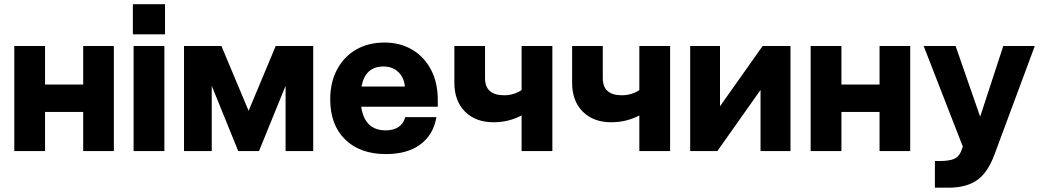

<svg xmlns="http://www.w3.org/2000/svg" viewBox="-20 -719 4962 914"><path d="M48 -500H194.5V-316.5H376V-500H522V0H376V-186H194.5V0H48Z M612.5 -699H765.5V-555.5H612.5ZM616 -500H762.5V0H616Z M1213 0H1114L988 -310.5V0H856V-500H1034L1163.5 -191.5L1292.5 -500H1471V0H1339.5V-310.5Z M1552 -246Q1552 -327 1584.5 -388Q1617 -449 1675 -482.8Q1733 -516.5 1810.5 -516.5Q1884.5 -516.5 1941.8 -482.8Q1999 -449 2031.5 -387.8Q2064 -326.5 2064 -243V-211H1699.5Q1715.5 -98.5 1816 -98.5Q1854.5 -98.5 1878.2 -115.2Q1902 -132 1909 -161.5H2057.5Q2043.5 -78 1981.5 -31.8Q1919.5 14.5 1817.5 14.5Q1694 14.5 1623 -55Q1552 -124.5 1552 -246ZM1805.5 -402.5Q1718.5 -402.5 1701 -307H1907.5Q1903 -351 1875.5 -376.8Q1848 -402.5 1805.5 -402.5Z M2289 -347Q2289 -265.5 2380 -265.5Q2404 -265.5 2426 -272.5Q2448 -279.5 2463 -290.5V-500H2609.5V0H2463V-169.5Q2435.5 -154.5 2401.2 -145.8Q2367 -137 2329.5 -137Q2244 -137 2193.5 -187.8Q2143 -238.5 2143 -325V-500H2289Z M2849.5 -347Q2849.5 -265.5 2940.5 -265.5Q2964.5 -265.5 2986.5 -272.5Q3008.5 -279.5 3023.5 -290.5V-500H3170V0H3023.5V-169.5Q2996 -154.5 2961.8 -145.8Q2927.5 -137 2890 -137Q2804.5 -137 2754 -187.8Q2703.5 -238.5 2703.5 -325V-500H2849.5Z M3407.5 -500V-213L3610.5 -500H3743V0H3600.5V-291L3395 0H3265.5V-500Z M3839 -500H3985.5V-316.5H4167V-500H4313V0H4167V-186H3985.5V0H3839Z M4430.5 47.5H4452.5Q4498 47.5 4521 37.8Q4544 28 4554.5 3L4563.5 -21L4377 -500H4529L4646 -163.5L4756 -500H4906L4714.5 15.5Q4682.5 103 4631 138.8Q4579.5 174.5 4494.5 174.5H4430.5Z"/></svg>

Font: Overused Grotesk
Style: Bold
Weight: 710
Version: Version 0.004